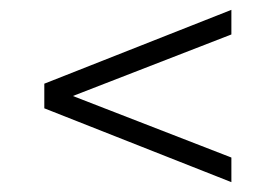

<svg xmlns="http://www.w3.org/2000/svg" viewBox="-20 -517 560 390"><path d="M70 -297V-347L450 -497V-447L128 -322L450 -197V-147Z"/></svg>

Font: Combo
Style: Regular
Weight: 400
Designer: Eduardo Rodriguez Tunni
Foundry: Eduardo Rodriguez Tunni
Version: Version 1.001